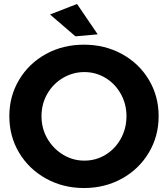

<svg xmlns="http://www.w3.org/2000/svg" viewBox="-20 -936 846 967"><path d="M779 -351Q779 -250 729.5 -167Q680 -84 594 -36.5Q508 11 403 11Q298 11 212 -36.5Q126 -84 76.5 -166.5Q27 -249 27 -351Q27 -452 76.5 -534.5Q126 -617 211.5 -664Q297 -711 403 -711Q508 -711 594 -664Q680 -617 729.5 -534.5Q779 -452 779 -351ZM189 -351Q189 -289 218.5 -238Q248 -187 297.5 -157Q347 -127 405 -127Q463 -127 511.5 -156.5Q560 -186 588.5 -237.5Q617 -289 617 -351Q617 -412 588.5 -463Q560 -514 511.5 -543.5Q463 -573 405 -573Q347 -573 297 -543.5Q247 -514 218 -463Q189 -412 189 -351ZM368 -916 472 -763 360 -753 232 -863Z"/></svg>

Font: Gontserrat SemiBold
Style: Regular
Weight: 600
Designer: Julieta Ulanovsky
Foundry: Julieta Ulanovsky
Version: Version 6.001